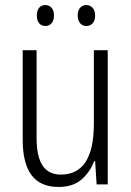

<svg xmlns="http://www.w3.org/2000/svg" viewBox="-20 -731 521 761"><path d="M407 -532V0H363L357 -92H353Q337 -49 303 -19.5Q269 10 213 10Q139 10 104.5 -37.5Q70 -85 70 -176V-532H125V-186Q125 -110 149 -74.5Q173 -39 221 -39Q352 -39 352 -240V-532ZM126 -670Q126 -689 135 -700Q144 -711 160 -711Q175 -711 184.5 -700Q194 -689 194 -670Q194 -650 184.5 -639Q175 -628 160 -628Q144 -628 135 -639Q126 -650 126 -670ZM288 -670Q288 -689 297.5 -700Q307 -711 322 -711Q337 -711 347 -700Q357 -689 357 -670Q357 -650 347.5 -639Q338 -628 322 -628Q307 -628 297.5 -639Q288 -650 288 -670Z"/></svg>

Font: Noto Sans Lao Looped Condensed Light
Style: Regular
Weight: 300
Width: 3
Designer: Mark Frömberg, Ben Mitchell
Foundry: The Fontpad Ltd
Version: Version 1.002; ttfautohint (v1.8.4.7-5d5b)